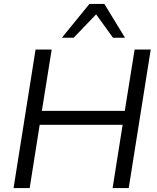

<svg xmlns="http://www.w3.org/2000/svg" viewBox="-20 -957 801 977"><path d="M49 0 161 -705H243L193 -393H615L665 -705H747L635 0H553L604 -322H182L131 0ZM295 -765 435 -937H511L616 -765H555L469 -884L355 -765Z"/></svg>

Font: Nunito Sans 12pt
Style: Italic
Weight: 400
Italic angle: -9°
Designer: Vernon Adams
Foundry: Vernon Adams
Version: Version 3.101;gftools[0.9.27]